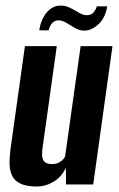

<svg xmlns="http://www.w3.org/2000/svg" viewBox="-20 -660 426 687"><path d="M112.1 7.3Q76.2 7.3 55.1 -2.1Q34 -11.6 24.6 -28.9Q15.3 -46.2 14.4 -70.2Q13.5 -94.2 17.2 -123.7L69.2 -495H183.2L132.2 -130.6Q130.6 -118.9 130.5 -108.6Q130.3 -98.4 133.1 -90.4Q135.9 -82.5 144 -77.8Q152 -73 166.5 -73Q180 -73 189.1 -77.5Q198.1 -82 204 -87.9Q209.9 -93.8 212.8 -99.3L268.5 -495H382.5L313.5 0H216.1L215.6 -59.9Q201.7 -28.3 172.7 -10.5Q143.8 7.3 112.1 7.3ZM282.4 -550.5Q267 -550.5 255.2 -556.4Q243.5 -562.3 230.8 -570.3Q221 -576.6 210.7 -581.9Q200.3 -587.2 188.3 -587.2Q175.6 -587.2 166.8 -577.5Q158 -567.8 154 -551.5H120.4Q126.4 -590.9 147.2 -615.5Q168 -640 196.8 -640Q212.9 -640 225.6 -634.3Q238.3 -628.7 250.4 -621.4Q260.7 -615 270.5 -610.4Q280.2 -605.7 290.9 -605.7Q305.6 -605.7 313.7 -614.4Q321.9 -623.1 326.5 -637.3H363.6Q356.9 -595.5 332 -573Q307.1 -550.5 282.4 -550.5Z"/></svg>

Font: Alumni Sans SC Thin
Style: Italic
Weight: 100
Italic angle: -8°
Designer: Robert E. Leuschke
Foundry: Robert E. Leuschke
Version: Version 1.016